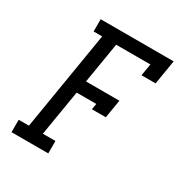

<svg xmlns="http://www.w3.org/2000/svg" viewBox="-171 -863 942 991"><g transform="rotate(30 300.0 -367.5)"><path d="M37 0V-74H98L195 -662H144V-735H579L555 -590H471L483 -661H279L239 -419H438L420 -310H337L343 -345H226L181 -74H256V0Z"/></g></svg>

Font: Iosevka Slab Extended
Style: Italic
Weight: 400
Width: 7
Italic angle: -9°
Monospace: yes
Designer: Belleve Invis
Foundry: Belleve Invis
Version: Version 11.1.0; ttfautohint (v1.8.3)